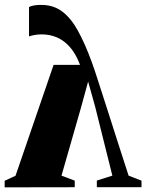

<svg xmlns="http://www.w3.org/2000/svg" viewBox="-32 -784 613 804"><path d="M140 -763.5Q191.5 -763.5 228.2 -736Q265 -708.5 294.2 -655.5Q323.5 -602.5 352 -525Q354.5 -519.5 365.2 -487Q376 -454.5 392.2 -404Q408.5 -353.5 428 -292.5Q447.5 -231.5 467.8 -168.2Q488 -105 506.5 -48.5L560.5 -27.5V0H373.5V-28L438.5 -48.5L366 -339L337 -442.5L306.5 -331L225.5 -48.5L281 -27.5V0L-12.5 0.5V-27L33 -48L192.5 -512.5H303Q291 -544.5 274.8 -568.5Q258.5 -592.5 238 -608.5Q217.5 -624.5 193.5 -632.2Q169.5 -640 141.5 -640Q127 -640 113 -637.5Q99 -635 89.5 -631.5V-754.5Q97 -759 110.2 -761.2Q123.5 -763.5 140 -763.5Z"/></svg>

Font: Merriweather 120pt Black
Style: Regular
Weight: 900
Designer: Eben Sorkin
Foundry: Eben Sorkin
Version: Version 2.100